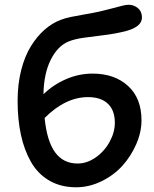

<svg xmlns="http://www.w3.org/2000/svg" viewBox="-20 -731 648 809"><path d="M300.8 58.1Q236.3 58.1 188 30Q139.6 2 110.8 -48.3Q82 -98.6 68.1 -163.1Q54.2 -227.5 54.2 -306.2Q54.2 -376 69.3 -435.5Q84.5 -495.1 110.4 -536.6Q136.2 -578.1 167.7 -605.7Q199.2 -633.3 234.9 -647Q252.9 -654.3 280.3 -659.9Q307.6 -665.5 343.3 -671.6Q378.9 -677.7 397.9 -682.1Q421.9 -687.5 450.2 -695.1Q478.5 -702.6 495.1 -706.8Q511.7 -710.9 522 -710.9Q543.9 -710.9 561 -696.8Q578.1 -682.6 578.1 -657.2Q578.1 -619.1 514.2 -601.1Q470.7 -589.4 420.9 -583.3Q371.1 -577.1 333.3 -572Q295.4 -566.9 269 -556.2Q222.7 -537.1 193.6 -478.8Q164.6 -420.4 163.1 -334Q205.6 -375 259.3 -397.9Q313 -420.9 370.1 -420.9Q462.4 -420.9 519.3 -369.1Q576.2 -317.4 576.2 -224.1Q576.2 -174.3 554 -123.3Q531.7 -72.3 495.4 -32.2Q459 7.8 407.2 33Q355.5 58.1 300.8 58.1ZM351.1 -321.8Q255.9 -321.8 168 -233.9Q177.7 -136.2 212.2 -89.1Q246.6 -42 307.1 -42Q346.7 -42 383.5 -67.9Q420.4 -93.8 442.1 -133.8Q463.9 -173.8 463.9 -213.9Q463.9 -266.1 434.6 -293.9Q405.3 -321.8 351.1 -321.8Z"/></svg>

Font: Shantell Sans Bouncy
Style: Regular
Weight: 500
Designer: Stephen Nixon, Anya Danilova, Shantell Martin
Foundry: Arrow Type
Version: Version 1.006;[9816181b4]